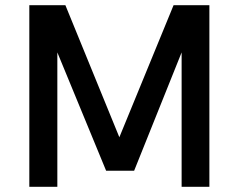

<svg xmlns="http://www.w3.org/2000/svg" viewBox="-20 -720 920 740"><path d="M440 -191 649 -700H787V0H680V-518L497 -62H389L201 -518V0H93V-700H232Z"/></svg>

Font: Inclusive Sans Medium
Style: Regular
Weight: 500
Designer: Olivia King
Foundry: Olivia King
Version: Version 2.004